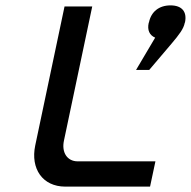

<svg xmlns="http://www.w3.org/2000/svg" viewBox="-20 -694 710 714"><path d="M220 -670 111 -153C93 -67 138 0 223 0H538L558 -94H269C230 -94 208 -127 218 -172L323 -670ZM486 -434H535L619 -533C646 -565 663 -587 667 -609L668 -611C676 -650 657 -674 614 -674C571 -674 542 -650 534 -611L533 -609C527 -582 536 -563 557 -554Z"/></svg>

Font: LT Wave Mono Medium
Style: Italic
Weight: 500
Designer: Daniel Lyons
Version: Version 2.5 (Glyphs App)